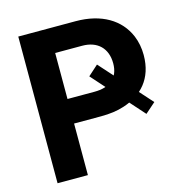

<svg xmlns="http://www.w3.org/2000/svg" viewBox="-106 -805 841 899"><g transform="rotate(-15 314.5 -355.5)"><path d="M599 -250 385 -489 336 -445 549 -206ZM210 -250H341C383 -250 421 -255 454 -266C543 -295 608 -360 608 -476C608 -509 602 -541 590 -570C553 -658 466 -711 341 -711H63V0H210ZM460 -475C460 -403 414 -369 341 -369H210V-592H341C415 -592 460 -548 460 -475Z"/></g></svg>

Font: Asimov
Style: Regular
Weight: 500
Designer: Google
Version: Version 2.000980; 2014